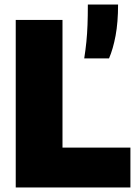

<svg xmlns="http://www.w3.org/2000/svg" viewBox="-20 -828 599 848"><path d="M49.5 0V-740H256V-176H556V0ZM352 -570Q358 -608.5 361.5 -643.5Q365 -678.5 366.5 -717.8Q368 -757 368 -808H501.5Q501.5 -729.5 490.5 -670.5Q479.5 -611.5 461.5 -570Z"/></svg>

Font: Encode Sans SemiCondensed SemiCondensed Black
Style: Regular
Weight: 900
Width: 4
Designer: Multiple Designers
Foundry: Impallari Type
Version: Version 3.000; ttfautohint (v1.8.3) -l 8 -r 50 -G 200 -x 14 